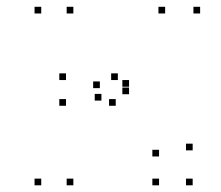

<svg xmlns="http://www.w3.org/2000/svg" viewBox="-20 -544 660 574"><path d="M556 10V-10H536V10ZM556 -94.5V-114.5H536V-94.5ZM365.8 -284.7V-304.7H345.8V-284.7ZM365.8 -262.3V-282.3H345.8V-262.3ZM578.3 -503.7V-523.7H558.3V-503.7ZM473.7 -503.7V-523.7H453.7V-503.7ZM278.5 -280.5V-300.5H258.5V-280.5ZM332.3 -304.7V-324.7H312.3V-304.7ZM177.3 -304.7V-324.7H157.3V-304.7ZM177.3 -227.8V-247.8H157.3V-227.8ZM326 -227.8V-247.8H306V-227.8ZM283.2 -243.3V-263.3H263.2V-243.3ZM455.5 -76.2V-96.2H435.5V-76.2ZM455.5 10V-10H435.5V10ZM199.3 10V-10H179.3V10ZM199.3 -503.7V-523.7H179.3V-503.7ZM103.3 -503.7V-523.7H83.3V-503.7ZM103.3 10V-10H83.3V10Z"/></svg>

Font: Monaspace Krypton Dots Var
Style: Regular
Weight: 400
Designer: Riley Cran and the Lettermatic Team
Version: Version 1.100 (Monaspace Krypton Dots)